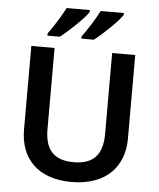

<svg xmlns="http://www.w3.org/2000/svg" viewBox="-62 -990 870 1053"><g transform="rotate(5 373.5 -464.0)"><path d="M577 -928V-938H449C427 -893 385 -828 357 -790V-778H425C473 -814 556 -893 577 -928ZM390 -928V-938H262C239 -893 198 -828 170 -790V-778H238C285 -814 369 -893 390 -928ZM659 -252V-714H532V-268C532 -158 485 -99 374 -99C268 -99 215 -150 215 -267V-714H87V-254C87 -95 185 10 370 10C565 10 659 -104 659 -252Z"/></g></svg>

Font: Noto Sans Ol Chiki SemiBold
Style: Regular
Weight: 600
Designer: Monotype Design Team, Lewis McGuffie
Foundry: Monotype Imaging Inc.
Version: Version 2.003